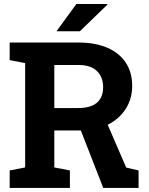

<svg xmlns="http://www.w3.org/2000/svg" viewBox="-20 -919 728 939"><path d="M27.3 0V-85.4L103 -100.1V-610.4L27.3 -625V-710.9H364.3Q446.3 -710.9 504.9 -685.5Q563.5 -660.2 595 -612.8Q626.5 -565.4 626.5 -499Q626.5 -436.5 595.2 -387.2Q564 -337.9 508.3 -309.6Q452.6 -281.2 379.9 -280.8H245.6V-100.1L321.8 -85.4V0ZM484.9 0 365.2 -307.1 493.7 -338.9 597.2 -99.6 657.7 -85.4V0ZM245.6 -390.6H361.8Q423.3 -390.6 453.9 -416.7Q484.4 -442.9 484.4 -492.7Q484.4 -542 454.1 -571.5Q423.8 -601.1 364.3 -601.1H245.6ZM256.3 -766.1 353.5 -899.4H504.4L505.4 -896.5L370.6 -766.1H260.3Z"/></svg>

Font: Roboto Slab LO
Style: Bold
Weight: 700
Designer: Google
Version: Version 2.000